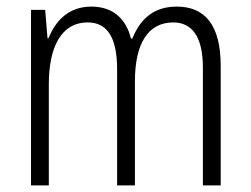

<svg xmlns="http://www.w3.org/2000/svg" viewBox="-20 -562 760 582"><path d="M516 -542C447 -542 406 -506 381 -445H377C363 -502 325 -542 257 -542C187 -542 148 -498 127 -446H124L117 -532H74V0H128V-307C128 -415 163 -494 246 -494C300 -494 335 -456 335 -352V0H389V-316C389 -430 429 -494 505 -494C560 -494 595 -454 595 -357V0H649V-363C649 -486 601 -542 516 -542Z"/></svg>

Font: Noto Sans Armenian Condensed Light
Style: Regular
Weight: 300
Width: 3
Designer: Monotype Design Team
Foundry: Monotype Imaging Inc.
Version: Version 2.008